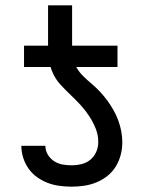

<svg xmlns="http://www.w3.org/2000/svg" viewBox="-20 -691 540 719"><path d="M70 -440V-520H160V-671H250V-520H420V-440ZM248 8Q226 8 203 5Q180 2 159 -6Q138 -14 119 -27.5Q100 -41 87 -59.5Q74 -78 67 -100Q60 -122 60 -145H150Q150 -127 159 -112Q168 -97 182.5 -87.5Q197 -78 214 -75Q231 -72 248 -72Q267 -72 285.5 -76.5Q304 -81 318.5 -93Q333 -105 340.5 -122.5Q348 -140 348 -159Q348 -186 338 -210.5Q328 -235 313.5 -257Q299 -279 281 -298.5Q263 -318 244 -336Q225 -354 207 -373.5Q189 -393 178 -417Q167 -441 163.5 -467.5Q160 -494 160 -520H250Q250 -499 253 -478Q256 -457 266.5 -438.5Q277 -420 292.5 -405Q308 -390 324 -376.5Q340 -363 354.5 -347.5Q369 -332 381.5 -315Q394 -298 404.5 -279.5Q415 -261 422.5 -241Q430 -221 434 -200Q438 -179 438 -158Q438 -134 432 -111Q426 -88 413.5 -67.5Q401 -47 382 -32Q363 -17 341 -8Q319 1 295.5 4.5Q272 8 248 8Z"/></svg>

Font: Iosevka Term Medium
Style: Regular
Weight: 500
Monospace: yes
Designer: Belleve Invis
Foundry: Belleve Invis
Version: Version 26.3.1